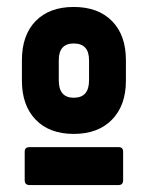

<svg xmlns="http://www.w3.org/2000/svg" viewBox="-20 -686 425 552"><path d="M192 -301Q122 -301 82.5 -342Q43 -383 43 -454V-513Q43 -585 82.5 -625.5Q122 -666 192 -666Q262 -666 302 -625.5Q342 -585 342 -513V-454Q342 -383 302 -342Q262 -301 192 -301ZM192 -405Q236 -405 236 -455V-513Q236 -561 192 -561Q149 -561 149 -513V-455Q149 -405 192 -405ZM65 -154Q51 -154 51 -168V-250Q51 -263 65 -263H321Q334 -263 334 -250V-168Q334 -154 321 -154Z"/></svg>

Font: Sofia Sans Semi Condensed Black
Style: Regular
Weight: 900
Designer: Botio Nikoltchev, Ani Petrova
Foundry: lettersoup
Version: Version 4.100; ttfautohint (v1.8.4.7-5d5b)